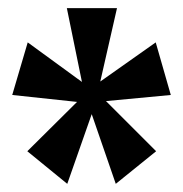

<svg xmlns="http://www.w3.org/2000/svg" viewBox="-20 -735 450 471"><path d="M145 -284 47 -364 169 -485 10 -502 48 -631 181 -534 144 -715H267L226 -535L362 -631L399 -502L240 -487L363 -364L264 -284L205 -455Z"/></svg>

Font: Arsenal
Style: Bold
Weight: 700
Designer: Andrij Shevchenko
Foundry: Stairsfor
Version: Version 2.001;PS 002.001;hotconv 1.0.88;makeotf.lib2.5.64775